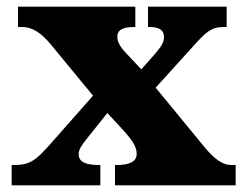

<svg xmlns="http://www.w3.org/2000/svg" viewBox="-20 -556 736 576"><path d="M15 0H281V-61H277C233 -61 216 -72 216 -94C216 -108 227 -123 239 -138L302 -217L352 -163C386 -125 390 -109 390 -94C390 -72 370 -61 330 -61H325V0H687V-61H674C649 -61 625 -77 594 -114L447 -293L552 -409C597 -459 612 -475 651 -475H660V-536H424V-475H428C455 -475 472 -468 472 -444C472 -426 459 -411 443 -392L404 -348L355 -400C338 -419 332 -432 332 -446C332 -462 342 -475 382 -475H386V-536H34V-475H47C77 -475 104 -457 133 -422L259 -269L132 -125C90 -78 72 -61 24 -61H15Z"/></svg>

Font: Noto Serif Thai Black
Style: Regular
Weight: 900
Designer: Monotype Design Team
Foundry: Monotype Imaging Inc.
Version: Version 2.002